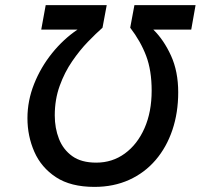

<svg xmlns="http://www.w3.org/2000/svg" viewBox="-20 -720 786 752"><path d="M350 12Q257 12 199.2 -26Q141.5 -64 114.5 -125.5Q87.5 -187 87.5 -257Q87.5 -325.5 113.5 -391Q139.5 -456.5 184 -511.8Q228.5 -567 283.5 -604H141.5L159 -700H398L381.5 -611.5Q356.5 -589.5 324.5 -556.5Q292.5 -523.5 262.8 -480.2Q233 -437 213.8 -383.8Q194.5 -330.5 194.5 -268Q194.5 -218 211 -176Q227.5 -134 263 -108.5Q298.5 -83 357 -83Q420 -83 469 -118.8Q518 -154.5 546 -218Q574 -281.5 574 -365Q574 -444 552.5 -501Q531 -558 490 -611.5L506.5 -700H746L729 -604H580.5Q621.5 -564 649.8 -502Q678 -440 678 -358.5Q678 -278.5 655.2 -211Q632.5 -143.5 589.5 -93.2Q546.5 -43 485.8 -15.5Q425 12 350 12Z"/></svg>

Font: Overpass Medium
Style: Italic
Weight: 500
Italic angle: -10°
Designer: Delve Withrington, Dave Bailey, Thomas Jockin
Foundry: Delve Fonts LLC
Version: Version 4.000